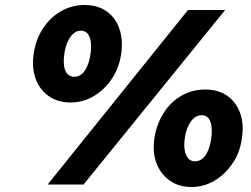

<svg xmlns="http://www.w3.org/2000/svg" viewBox="-20 -740 1008 770"><path d="M171 0 734 -700H883L315 0ZM263 -329Q212 -329 175.5 -354.5Q139 -380 123 -424Q107 -468 115 -524Q123 -581 152 -625.5Q181 -670 224.5 -695Q268 -720 319 -720Q371 -720 407 -695Q443 -670 458.5 -625.5Q474 -581 466 -524Q458 -468 428.5 -424Q399 -380 356 -354.5Q313 -329 263 -329ZM278 -432Q295 -432 308 -443Q321 -454 330 -475Q339 -496 343 -524Q347 -552 344 -573Q341 -594 331 -605.5Q321 -617 304 -617Q288 -617 274.5 -605.5Q261 -594 251.5 -573Q242 -552 238 -524Q234 -496 237 -475Q240 -454 251 -443Q262 -432 278 -432ZM748 10Q697 10 660.5 -16Q624 -42 607.5 -85.5Q591 -129 599 -185Q608 -242 636 -286.5Q664 -331 707.5 -356Q751 -381 803 -381Q855 -381 891 -356Q927 -331 943 -286.5Q959 -242 950 -185Q943 -130 913.5 -86Q884 -42 841 -16Q798 10 748 10ZM762 -93Q779 -93 792.5 -104.5Q806 -116 814.5 -136.5Q823 -157 827 -185Q831 -213 828 -234Q825 -255 815.5 -266.5Q806 -278 789 -278Q772 -278 758.5 -267Q745 -256 735 -234.5Q725 -213 721 -185Q717 -157 721 -136.5Q725 -116 735 -104.5Q745 -93 762 -93Z"/></svg>

Font: Lexend
Style: Bold Italic
Weight: 700
Italic angle: -8.13011°
Designer: Bonnie Shaver-Troup, Thomas Jockin
Foundry: Lexend
Version: Version 1.007